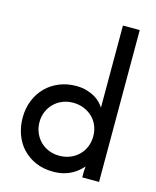

<svg xmlns="http://www.w3.org/2000/svg" viewBox="-117 -858 773 949"><g transform="rotate(15 269.5 -383.5)"><path d="M128.5 -263.5Q118 -239 118 -210Q118 -181 128.5 -156Q139 -131 157 -113Q175 -95 200 -84.5Q225 -74 255 -74Q285 -74 310.5 -84.5Q336 -95 354.5 -113.5Q373 -132 383 -156.5Q393 -181 393 -210Q393 -239 383 -263.5Q373 -288 354.5 -306Q336 -324 310.5 -334.5Q285 -345 255 -345Q225 -345 200 -334.5Q175 -324 157 -306Q139 -288 128.5 -263.5ZM32 -209Q32 -258 48.5 -298.5Q65 -339 94 -368Q123 -397 162.5 -413Q202 -429 248 -429Q279 -429 303.5 -421.5Q328 -414 345.5 -403.5Q363 -393 375 -380Q387 -367 393 -357V-777H479V0H393V-31Q393 -37 394 -44.5Q395 -52 395 -57Q385 -45 371.5 -33.5Q358 -22 340 -12Q322 -2 298.5 4Q275 10 245 10Q195 10 155.5 -7.5Q116 -25 88.5 -54.5Q61 -84 46.5 -124Q32 -164 32 -209Z"/></g></svg>

Font: JosefinSans
Style: SemiBold
Weight: 600
Designer: Santiago Orozco
Foundry: Typemade
Version: Version 1.0 ; ttfautohint (v1.3)